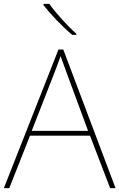

<svg xmlns="http://www.w3.org/2000/svg" viewBox="-20 -972 617 992"><path d="M235 -952H205V-945C240 -900 300 -836 353 -792H374V-798C329 -838 264 -909 235 -952ZM549 0H577L307 -716H282L0 0H28L135 -271H445ZM325 -594 435 -296H144L260 -593C270 -620 283 -652 293 -682C306 -645 317 -617 325 -594Z"/></svg>

Font: Noto Sans Lao UI Thin
Style: Regular
Weight: 100
Designer: Monotype Design Team
Foundry: Monotype Imaging Inc.
Version: Version 2.000